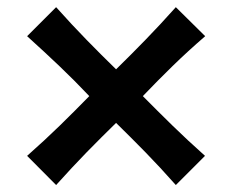

<svg xmlns="http://www.w3.org/2000/svg" viewBox="-20 -599 659 546"><path d="M139.6 -72.8 57.1 -155.8Q107.9 -200.7 150.1 -241.9Q192.4 -283.2 233.9 -325.7Q192.4 -369.6 150.1 -409.9Q107.9 -450.2 57.1 -496.1L139.6 -578.6Q184.6 -528.3 225.8 -486.1Q267.1 -443.8 310.1 -401.9Q353 -443.8 394 -486.1Q435.1 -528.3 480 -578.6L563.5 -496.1Q512.2 -451.7 470.2 -410.6Q428.2 -369.6 386.2 -325.7Q428.2 -283.2 470.5 -241.9Q512.7 -200.7 563 -155.8L480 -72.8Q435.1 -123.5 393.8 -165.8Q352.5 -208 310.1 -249.5Q267.6 -208 226.3 -165.8Q185.1 -123.5 139.6 -72.8Z"/></svg>

Font: Pinar-DS1-FD SemiBold
Style: Regular
Weight: 600
Designer: Amin Abedi
Version: Version 3.000